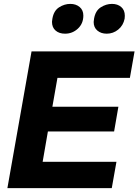

<svg xmlns="http://www.w3.org/2000/svg" viewBox="-20 -966 711 986"><path d="M226 -291H566L588 -418H249L275 -566H647L671 -702H142L18 0H554L578 -135H199ZM249 -870Q247 -858 247 -854Q247 -825 265.5 -809Q284 -793 314 -793Q352 -793 380 -819Q408 -845 408 -886Q408 -914 389 -930Q370 -946 341 -946Q311 -946 283.5 -928.5Q256 -911 249 -870ZM463 -870Q461 -858 461 -853Q461 -825 480 -809Q499 -793 528 -793Q561 -793 587 -814Q613 -835 620 -870Q621 -875 621 -885Q621 -914 602.5 -930Q584 -946 555 -946Q525 -946 497.5 -928.5Q470 -911 463 -870Z"/></svg>

Font: Geom Bold
Style: Bold Italic
Weight: 700
Italic angle: -10°
Version: Version 1.102